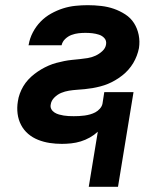

<svg xmlns="http://www.w3.org/2000/svg" viewBox="-20 -548 640 742"><path d="M323 174 358 -39Q344 -26 327 -16.5Q310 -7 292 -1.5Q274 4 255.5 6Q237 8 219 8Q195 8 172 4.5Q149 1 127.5 -7.5Q106 -16 89 -30.5Q72 -45 61.5 -65Q51 -85 48 -108.5Q45 -132 49 -156Q51 -171 56.5 -186Q62 -201 70 -214.5Q78 -228 89 -240Q100 -252 113 -262Q126 -272 139.5 -280Q153 -288 168 -294.5Q183 -301 198 -305Q213 -309 228 -312Q243 -315 258 -316.5Q273 -318 288 -319.5Q303 -321 318.5 -323.5Q334 -326 348.5 -332.5Q363 -339 375.5 -350.5Q388 -362 390 -377Q392 -391 383.5 -400.5Q375 -410 362.5 -414Q350 -418 337 -419.5Q324 -421 310 -421Q297 -421 283.5 -419.5Q270 -418 256.5 -413Q243 -408 232 -397.5Q221 -387 218 -373H90L91 -376Q95 -400 107 -423Q119 -446 137 -464.5Q155 -483 177.5 -495.5Q200 -508 223.5 -515.5Q247 -523 271.5 -525.5Q296 -528 319 -528Q345 -528 371 -525Q397 -522 420 -514Q443 -506 464 -492.5Q485 -479 498 -458.5Q511 -438 516 -413Q521 -388 517 -362Q514 -347 508.5 -332.5Q503 -318 495 -304.5Q487 -291 476 -278.5Q465 -266 452 -256Q439 -246 425.5 -238Q412 -230 397.5 -224Q383 -218 367.5 -214Q352 -210 337.5 -207.5Q323 -205 307.5 -203.5Q292 -202 277 -201Q262 -200 246.5 -197.5Q231 -195 216.5 -189Q202 -183 190 -171Q178 -159 176 -144Q174 -134 178.5 -126Q183 -118 191 -113Q199 -108 208 -105.5Q217 -103 226 -101.5Q235 -100 245 -99.5Q255 -99 265 -99Q275 -99 285.5 -99.5Q296 -100 307 -101.5Q318 -103 328.5 -106Q339 -109 348.5 -114Q358 -119 366 -128Q374 -137 376 -147L383 -192H496L436 174Z"/></svg>

Font: Iosevka Aile Extrabold
Style: Italic
Weight: 800
Italic angle: -9°
Designer: Belleve Invis
Foundry: Belleve Invis
Version: Version 31.1.0; ttfautohint (v1.8.4)